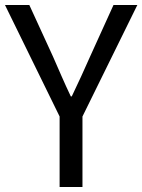

<svg xmlns="http://www.w3.org/2000/svg" viewBox="-21 -753 573 773"><path d="M219 0V-284L-1 -733H97L192 -526Q210 -485 227 -446Q244 -407 264 -365H268Q288 -407 306 -446Q324 -485 342 -526L436 -733H532L311 -284V0Z"/></svg>

Font: Noto Sans HK Thin
Style: Regular
Weight: 400
Version: Version 2.004-H2;hotconv 1.0.118;makeotfexe 2.5.65603